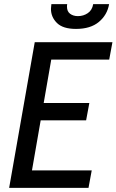

<svg xmlns="http://www.w3.org/2000/svg" viewBox="-20 -903 560 923"><path d="M126.5 -42.5 92.5 -84H421L405.5 0H24L147 -700H520.5L505 -616.5H184L233.5 -657.5ZM155 -408H409.5L394 -324.5H139ZM345.5 -764Q282.5 -764 253.8 -792.5Q225 -821 225 -860Q225 -865 225.8 -870.5Q226.5 -876 227 -883H303Q302.5 -880 302.2 -876.8Q302 -873.5 302 -871Q302 -848 317 -836.8Q332 -825.5 354.5 -825.5Q381 -825.5 402 -839.8Q423 -854 428 -883H504.5Q495.5 -831 455.2 -797.5Q415 -764 345.5 -764Z"/></svg>

Font: Cabin
Style: Italic
Weight: 400
Width: 4
Italic angle: -10°
Designer: Pablo Impallari
Foundry: Pablo Impallari. http://www.impallari.com Igino Marini. http://www.ikern.com
Version: Version 3.001